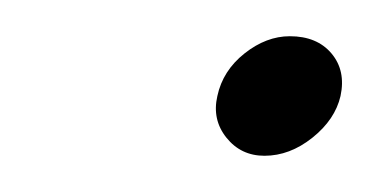

<svg xmlns="http://www.w3.org/2000/svg" viewBox="-20 -337 209 106"><path d="M140 -317Q127 -317 115 -307.5Q103 -298 100 -284Q97 -271 105 -261Q113 -251 126 -251Q140 -251 152.5 -261Q165 -271 168 -284Q171 -298 163 -307.5Q155 -317 140 -317Z"/></svg>

Font: Advent Pro
Style: Italic
Weight: 400
Italic angle: -12°
Designer: VivaRado, Andreas Kalpakidis
Foundry: VivaRado, Andreas Kalpakidis
Version: Version 3.000